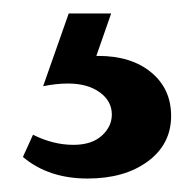

<svg xmlns="http://www.w3.org/2000/svg" viewBox="-20 -20 291 285"><path d="M234 152Q234 194 199.5 219.5Q165 245 110 245Q52 245 14 213L29 180Q59 195 89 195Q116 195 131 181.5Q146 168 146 150Q146 130 128 117Q110 104 81 104Q63 104 44 108L82 0H145L123 63H126Q175 63 204.5 87.5Q234 112 234 152Z"/></svg>

Font: Ysabeau Infant Semibold
Style: Regular
Weight: 600
Designer: Christian Thalmann (Catharsis Fonts)
Version: Version 0.003